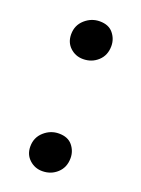

<svg xmlns="http://www.w3.org/2000/svg" viewBox="-110 -578 471 640"><g transform="rotate(20 126.0 -257.5)"><path d="M121.5 -387.5Q95 -387.5 75.8 -405.2Q56.5 -423 56.5 -452Q56.5 -484 79.5 -504.5Q102.5 -525 132 -525Q164 -525 180 -505.2Q196 -485.5 196 -460.5Q196 -427.5 174.2 -407.5Q152.5 -387.5 121.5 -387.5ZM121.5 10Q95 10 75.8 -7.8Q56.5 -25.5 56.5 -54Q56.5 -86 79.5 -106.5Q102.5 -127 132 -127Q164 -127 180 -107.5Q196 -88 196 -63Q196 -30 174.2 -10Q152.5 10 121.5 10Z"/></g></svg>

Font: Merriweather 36pt Medium
Style: Regular
Weight: 500
Version: Version 2.100